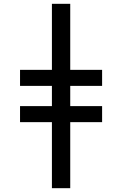

<svg xmlns="http://www.w3.org/2000/svg" viewBox="-20 -843 640 1006"><path d="M252 143V-203H85V-287H252V-393H85V-477H252V-823H348V-477H515V-393H348V-287H515V-203H348V143Z"/></svg>

Font: Iosevka Curly Medium Extended
Style: Regular
Weight: 500
Width: 7
Monospace: yes
Designer: Belleve Invis
Foundry: Belleve Invis
Version: Version 11.1.0; ttfautohint (v1.8.3)